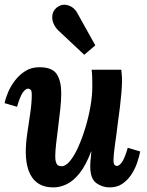

<svg xmlns="http://www.w3.org/2000/svg" viewBox="-21 -803 639 834"><path d="M211 11Q169 11 142.5 -8Q116 -27 103.5 -61.5Q91 -96 91 -143Q91 -180 97.5 -224Q104 -268 110.5 -312Q117 -356 117 -392Q117 -409 111.5 -413.5Q106 -418 101 -418Q90 -418 78 -401Q66 -384 53 -339L-1 -355Q3 -376 14.5 -403Q26 -430 45 -454.5Q64 -479 90 -495Q116 -511 150 -511Q206 -511 225.5 -481Q245 -451 245 -398Q245 -368 241 -330.5Q237 -293 232 -254Q227 -215 223 -180.5Q219 -146 219 -123Q219 -108 222 -98.5Q225 -89 231 -85Q237 -81 247 -81Q264 -81 282.5 -103Q301 -125 318 -162.5Q335 -200 349 -245.5Q363 -291 371.5 -338.5Q380 -386 380 -428Q380 -442 379.5 -465Q379 -488 377 -500H506Q508 -479 508.5 -470.5Q509 -462 509 -452Q509 -431 506.5 -401.5Q504 -372 500 -338Q496 -304 491 -270Q488 -243 484.5 -218Q481 -193 478 -171.5Q475 -150 473.5 -133.5Q472 -117 472 -108Q472 -92 476.5 -87Q481 -82 486 -82Q497 -82 509 -99Q521 -116 534 -161L588 -145Q584 -124 575 -97Q566 -70 550 -45.5Q534 -21 511 -5Q488 11 455 11Q423 11 397 -8Q371 -27 371 -80Q371 -100 373 -114Q375 -128 376 -145H375Q352 -85 325 -51Q298 -17 269 -3Q240 11 211 11ZM345 -565 231 -672Q218 -685 211 -702Q204 -719 206.5 -737.5Q209 -756 225 -770Q242 -783 259 -782.5Q276 -782 291 -772.5Q306 -763 315 -746L393 -606Z"/></svg>

Font: Lora
Style: Bold Italic
Weight: 700
Italic angle: -3°
Designer: Olga Karpushina, Alexei Vanyashin (Cyrillic)
Foundry: Cyreal
Version: Version 3.004